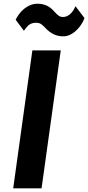

<svg xmlns="http://www.w3.org/2000/svg" viewBox="-20 -1020 478 1040"><path d="M205.2 0H51.5L155.3 -747H309.1ZM323.4 -823.2Q292.8 -823.2 269.4 -835.2Q246.1 -847.3 228.9 -865.3Q214.9 -881 203.8 -888.8Q192.6 -896.7 174.8 -896.7Q155.8 -896.7 141.8 -888.2Q127.8 -879.7 109.6 -853.1L64.8 -913Q77.7 -939.3 96.4 -958.9Q115.1 -978.5 137.3 -989.1Q159.4 -999.8 182.6 -999.8Q210.7 -999.8 233 -989.5Q255.4 -979.1 272.7 -958.9Q286.2 -943.9 296.6 -935.9Q307 -928 320.1 -928Q334.6 -928 347.1 -934.6Q359.5 -941.2 370 -954.1Q380.4 -966.9 388.9 -986.2L437.7 -922.2Q429 -898 411.4 -875.3Q393.8 -852.5 370.9 -837.9Q347.9 -823.2 323.4 -823.2Z"/></svg>

Font: Merriweather Sans Variable Regular
Style: Italic
Weight: 300
Italic angle: -8°
Designer: Eben Sorkin
Foundry: Eben Sorkin
Version: Version 2.001